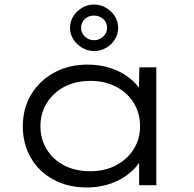

<svg xmlns="http://www.w3.org/2000/svg" viewBox="-20 -820 857 850"><path d="M365 10Q281 10 216.5 -25Q152 -60 116.5 -121.5Q81 -183 81 -261Q81 -341 118.5 -402.5Q156 -464 220.5 -499Q285 -534 368 -534Q419 -534 463 -520.5Q507 -507 540.5 -484Q574 -461 595 -432Q616 -403 619 -375L594 -381L597 -522H672V0H596V-139L616 -150Q612 -120 590 -91Q568 -62 534 -39Q500 -16 456.5 -3Q413 10 365 10ZM380 -62Q444 -62 493.5 -88Q543 -114 571.5 -159Q600 -204 600 -261Q600 -319 572 -364.5Q544 -410 494 -436Q444 -462 380 -462Q315 -462 265.5 -436Q216 -410 187.5 -364.5Q159 -319 159 -261Q159 -205 186.5 -159.5Q214 -114 263.5 -88Q313 -62 380 -62ZM396 -594Q369 -594 344.5 -608Q320 -622 305 -645.5Q290 -669 290 -696Q290 -725 304.5 -748Q319 -771 343.5 -785.5Q368 -800 396 -800Q425 -800 449.5 -785.5Q474 -771 488.5 -748Q503 -725 503 -696Q503 -669 488.5 -645.5Q474 -622 449.5 -608Q425 -594 396 -594ZM396 -642Q420 -642 437 -658Q454 -674 454 -696Q454 -721 437 -736Q420 -751 396 -751Q371 -751 355 -735.5Q339 -720 339 -696Q339 -674 356 -658Q373 -642 396 -642Z"/></svg>

Font: Lexend Giga Light
Style: Regular
Weight: 300
Version: Version 1.007